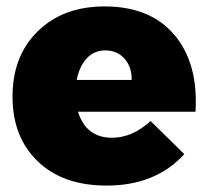

<svg xmlns="http://www.w3.org/2000/svg" viewBox="-20 -571 649 598"><path d="M306 -551Q448 -551 523 -462.5Q598 -374 589 -223H223Q248 -142 329 -142Q392 -142 449 -194L554 -91Q465 7 312 7Q176 7 97.5 -68.5Q19 -144 19 -270Q19 -397 98 -474Q177 -551 306 -551ZM219 -322H390Q391 -362 368 -388Q345 -414 308 -414Q273 -414 250 -389Q227 -364 219 -322Z"/></svg>

Font: Montserrat Extra Bold
Style: Regular
Weight: 800
Designer: Julieta Ulanovsky
Foundry: Julieta Ulanovsky
Version: Version 3.001;PS 003.001;hotconv 1.0.70;makeotf.lib2.5.58329